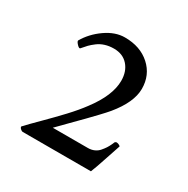

<svg xmlns="http://www.w3.org/2000/svg" viewBox="-111 -832 628 643"><g transform="rotate(30 202.5 -510.5)"><path d="M43.9 -301.3Q59.6 -318.4 92.8 -351.3Q126 -384.3 154.8 -415Q183.6 -445.8 204.1 -473.6Q257.3 -543.9 257.3 -600.6Q257.3 -636.7 237.3 -659.4Q217.3 -682.1 182.6 -682.1Q164.1 -682.1 148.7 -677.2Q133.3 -672.4 121.1 -663.1Q108.9 -653.8 101.3 -646Q93.8 -638.2 84 -626.5Q80.6 -623 72 -632.1Q63.5 -641.1 64.5 -645.5Q85.4 -681.6 122.1 -707.3Q158.7 -732.9 195.8 -732.9Q255.4 -732.9 293 -699Q330.6 -665 330.6 -611.8Q330.6 -560.1 278.8 -497.1Q268.1 -484.4 250.2 -465.6Q232.4 -446.8 217.8 -431.9Q203.1 -417 176.8 -390.4Q150.4 -363.8 137.2 -350.1H272.9Q286.1 -350.1 297.1 -355Q308.1 -359.9 315.4 -368.7Q322.8 -377.4 327.4 -384.5Q332 -391.6 336.2 -400.6Q340.3 -409.7 340.8 -411.1Q341.8 -413.1 346.7 -414.6Q350.1 -414.6 355.2 -412.6Q360.4 -410.6 362.3 -407.7Q357.9 -396 343.8 -352.5Q329.6 -309.1 320.8 -287.6H57.6Q52.7 -287.6 47.6 -292.7Q42.5 -297.9 43.9 -301.3Z"/></g></svg>

Font: Crimson
Style: Regular
Weight: 400
Version: Version 0.8